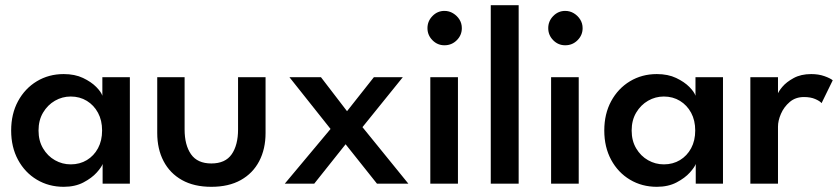

<svg xmlns="http://www.w3.org/2000/svg" viewBox="-20 -708 3232 740"><path d="M375.5 0V-76Q371.5 -64 352.8 -43Q334 -22 301.8 -5Q269.5 12 225.5 12Q168 12 122 -15.5Q76 -43 49.5 -92Q23 -141 23 -205Q23 -269 49.5 -318Q76 -367 122 -394.8Q168 -422.5 225.5 -422.5Q268.5 -422.5 300 -407.5Q331.5 -392.5 350.8 -373Q370 -353.5 374.5 -339V-410.5H480.5V0ZM128.5 -205Q128.5 -165.5 146 -136Q163.5 -106.5 191.8 -90.5Q220 -74.5 252.5 -74.5Q287.5 -74.5 314.8 -91Q342 -107.5 357.8 -136.8Q373.5 -166 373.5 -205Q373.5 -244 357.8 -273.2Q342 -302.5 314.8 -319.2Q287.5 -336 252.5 -336Q220 -336 191.8 -319.8Q163.5 -303.5 146 -274Q128.5 -244.5 128.5 -205Z M691.5 -209Q691.5 -149 716.2 -113.5Q741 -78 794.5 -78Q848.5 -78 873 -113.5Q897.5 -149 897.5 -209V-410.5H1003.5V-195.5Q1003.5 -133.5 979 -86.8Q954.5 -40 908 -14Q861.5 12 794.5 12Q728 12 681.5 -14Q635 -40 610.5 -86.8Q586 -133.5 586 -195.5V-410.5H691.5Z M1377 -218 1554 0H1433L1312 -152L1191 0H1077.5L1254 -211L1095.5 -410.5H1217L1317.5 -279.5L1421 -410.5H1532.5Z M1638.5 0V-410.5H1745V0ZM1693 -533.5Q1666 -533.5 1646.8 -553Q1627.5 -572.5 1627.5 -599.5Q1627.5 -626.5 1646.8 -646.2Q1666 -666 1693 -666Q1711 -666 1726.2 -656.8Q1741.5 -647.5 1750.8 -632.8Q1760 -618 1760 -599.5Q1760 -572.5 1740.5 -553Q1721 -533.5 1693 -533.5Z M1979 0H1871.5V-688H1979Z M2104 0V-410.5H2210.5V0ZM2158.5 -533.5Q2131.5 -533.5 2112.2 -553Q2093 -572.5 2093 -599.5Q2093 -626.5 2112.2 -646.2Q2131.5 -666 2158.5 -666Q2176.5 -666 2191.8 -656.8Q2207 -647.5 2216.2 -632.8Q2225.5 -618 2225.5 -599.5Q2225.5 -572.5 2206 -553Q2186.5 -533.5 2158.5 -533.5Z M2661.5 0V-76Q2657.5 -64 2638.8 -43Q2620 -22 2587.8 -5Q2555.5 12 2511.5 12Q2454 12 2408 -15.5Q2362 -43 2335.5 -92Q2309 -141 2309 -205Q2309 -269 2335.5 -318Q2362 -367 2408 -394.8Q2454 -422.5 2511.5 -422.5Q2554.5 -422.5 2586 -407.5Q2617.5 -392.5 2636.8 -373Q2656 -353.5 2660.5 -339V-410.5H2766.5V0ZM2414.5 -205Q2414.5 -165.5 2432 -136Q2449.5 -106.5 2477.8 -90.5Q2506 -74.5 2538.5 -74.5Q2573.5 -74.5 2600.8 -91Q2628 -107.5 2643.8 -136.8Q2659.5 -166 2659.5 -205Q2659.5 -244 2643.8 -273.2Q2628 -302.5 2600.8 -319.2Q2573.5 -336 2538.5 -336Q2506 -336 2477.8 -319.8Q2449.5 -303.5 2432 -274Q2414.5 -244.5 2414.5 -205Z M2978.5 0H2872V-410.5H2978.5V-342H2976Q2979.5 -354.5 2995.2 -373.2Q3011 -392 3039 -407.2Q3067 -422.5 3106.5 -422.5Q3135 -422.5 3157.5 -414.5Q3180 -406.5 3189.5 -398.5L3146.5 -310.5Q3140 -318.5 3122.2 -326.2Q3104.5 -334 3078.5 -334Q3046 -334 3023.8 -315Q3001.5 -296 2990 -269.5Q2978.5 -243 2978.5 -220Z"/></svg>

Font: League Spartan Medium
Style: Regular
Weight: 500
Foundry: The League of Moveable Type
Version: Version 2.002